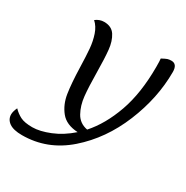

<svg xmlns="http://www.w3.org/2000/svg" viewBox="-237 -751 1070 1103"><g transform="rotate(30 298.5 -200.0)"><path d="M626 -547Q626 -375 554.5 -201Q483 -27 353 86.5Q223 200 56 200Q-1 200 -29 180Q-57 160 -57 127Q-57 108 -44 80Q-22 103 5.5 117Q33 131 85 131Q134 131 199.5 104.5Q265 78 325 25Q248 21 211 -25Q174 -71 164 -135Q154 -199 151 -304Q149 -379 145 -425.5Q141 -472 127 -513.5Q113 -555 85 -580Q111 -600 141 -600Q191 -600 214 -564Q237 -528 242.5 -474Q248 -420 249 -328Q250 -232 256 -173.5Q262 -115 287 -70Q312 -25 365 -15Q439 -98 484 -224.5Q529 -351 529 -525Q529 -566 527 -580Q551 -593 561.5 -596.5Q572 -600 587 -600Q626 -600 626 -547Z"/></g></svg>

Font: Lemonada Light
Style: Regular
Weight: 300
Designer: Mohamed Gaber (Arabic) Eduardo Tunni (Latin)
Foundry: Kief Type Foundry
Version: Version 3.006